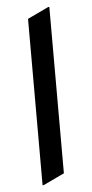

<svg xmlns="http://www.w3.org/2000/svg" viewBox="-55 -790 403 842"><g transform="rotate(-5 146.5 -369.0)"><path d="M97.7 19.5V-712.9L190.4 -756.8H195.3V-24.4L102.5 19.5Z"/></g></svg>

Font: Nova Oval
Style: Book
Weight: 400
Version: Version 2.000